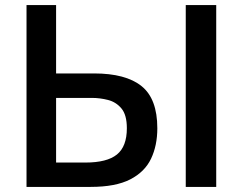

<svg xmlns="http://www.w3.org/2000/svg" viewBox="-20 -733 952 753"><path d="M335.5 0H84V-713H200V-445H348.5Q473.5 -445 535.2 -395.2Q597 -345.5 597 -230Q597 -162.5 572.5 -110.8Q548 -59 490.8 -29.5Q433.5 0 335.5 0ZM200 -95.5H315Q399.5 -95.5 438.5 -127Q477.5 -158.5 477.5 -230Q477.5 -282.5 456.2 -307.8Q435 -333 403.5 -341Q372 -349 341 -349H200ZM708.5 0V-713H828V0Z"/></svg>

Font: Heraclito Medium
Style: Regular
Weight: 500
Designer: Kostas Bartsokas (font) & Cristiano Sobral (main changes)
Foundry: Kostas Bartsokas (font) & Cristiano Sobral (main changes)
Version: Version 1.00;July 8, 2020;FontCreator 13.0.0.2655 64-bit